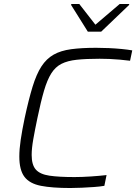

<svg xmlns="http://www.w3.org/2000/svg" viewBox="-20 -936 684 964"><path d="M333 8Q242 8 185.5 -3Q129 -14 103 -48Q77 -82 77 -150Q77 -187 84 -234.5Q91 -282 104 -344Q124 -437 143.5 -500.5Q163 -564 188 -602.5Q213 -641 249 -661.5Q285 -682 337.5 -689Q390 -696 463 -696Q494 -696 527 -694.5Q560 -693 591 -690Q622 -687 644 -683L633 -631Q609 -634 582 -636.5Q555 -639 529 -640Q503 -641 480 -641Q412 -641 365.5 -636Q319 -631 288.5 -615.5Q258 -600 237.5 -567.5Q217 -535 201 -480.5Q185 -426 168 -344Q155 -282 147 -236.5Q139 -191 139 -158Q139 -108 160 -84.5Q181 -61 228 -54Q275 -47 354 -47Q391 -47 436 -50Q481 -53 515 -57L504 -3Q481 1 451.5 3Q422 5 391.5 6.5Q361 8 333 8ZM421 -777 337 -911 338 -916H378L459 -812L581 -916H629L628 -911L488 -777Z"/></svg>

Font: Saira SemiExpanded Light
Style: Italic
Weight: 300
Width: 6
Italic angle: -12°
Designer: Hector Gatti with collaboration of the Omnibus-Type team
Foundry: Omnibus-Type
Version: Version 1.101